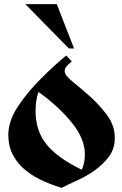

<svg xmlns="http://www.w3.org/2000/svg" viewBox="-20 -888 587 923"><path d="M298 -621 325 -593Q309 -579 300 -569Q291 -559 291 -546Q291 -526 329 -495.5Q367 -465 411.5 -425.5Q456 -386 494 -335.5Q532 -285 532 -225Q532 -173 503.5 -135Q475 -97 435.5 -69Q396 -41 351.5 -21Q307 -1 276 15Q220 -2 173 -25Q126 -48 92 -79Q58 -110 39 -149.5Q20 -189 20 -239Q20 -307 67 -377.5Q114 -448 178 -511Q211 -544 239 -569.5Q267 -595 298 -621ZM151 -355Q151 -259 203.5 -194Q256 -129 373 -72Q379 -85 383.5 -103.5Q388 -122 388 -147Q388 -220 326 -297.5Q264 -375 165 -446Q157 -424 154 -400.5Q151 -377 151 -355ZM311 -655 102 -868H253L336 -655Z"/></svg>

Font: Trickster
Style: Regular
Weight: 400
Designer: Jean-Baptiste Morizot
Foundry: Jean-Baptiste Morizot
Version: Version 2.000;PS 2.0;hotconv 1.0.88;makeotf.lib2.5.647800